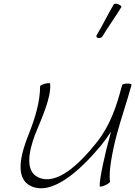

<svg xmlns="http://www.w3.org/2000/svg" viewBox="-20 -991 728 1034"><path d="M531 -794C563 -848 601 -899 633 -952C636 -956 630 -963 619 -967C608 -972 596 -972 593 -968C561 -914 535 -859 503 -806C497 -798 498 -790 506 -787C514 -784 525 -787 531 -794ZM196 -527C196 -443 169 -355 135 -269C89 -156 60 -30 146 11C259 64 407 -68 522 -205C542 -230 561 -256 578 -282C577 -277 575 -272 574 -267C547 -171 514 -24 517 12C518 16 530 14 546 7C561 0 573 -9 573 -13C563 -63 586 -180 609 -267C633 -356 664 -444 688 -533C690 -538 680 -541 667 -541C653 -541 640 -538 638 -533C637 -529 636 -524 634 -520C607 -417 572 -312 499 -222C406 -105 284 10 186 -36C115 -69 134 -172 168 -264C205 -356 257 -466 250 -540C251 -544 240 -544 225 -541C209 -537 197 -531 196 -527Z"/></svg>

Font: Nupuram Thin Italic
Style: Regular
Weight: 100
Designer: Santhosh Thottingal (santhosh.thottingal@gmail.com)
Foundry: SMC
Version: Version 1.000